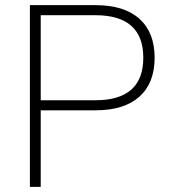

<svg xmlns="http://www.w3.org/2000/svg" viewBox="-20 -725 656 745"><path d="M96 0V-705H351Q462 -705 521 -652Q580 -599 580 -501Q580 -403 521 -350Q462 -297 351 -297H138V0ZM138 -336H350Q536 -336 536 -501Q536 -666 350 -666H138Z"/></svg>

Font: Nunito Sans ExtraLight
Style: Regular
Weight: 200
Designer: Vernon Adams
Foundry: Vernon Adams
Version: Version 3.006; ttfautohint (v1.8.3)